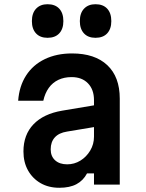

<svg xmlns="http://www.w3.org/2000/svg" viewBox="-20 -874 690 909"><path d="M435 -377V-274L297 -251Q259 -245 239.5 -223.5Q220 -202 220 -167Q220 -134 241 -115Q262 -96 298 -96Q332 -96 360.5 -113.5Q389 -131 407 -161Q425 -191 425 -227V-400Q425 -450 396.5 -479.5Q368 -509 319 -509Q284 -509 256.5 -496Q229 -483 211 -458Q193 -433 185 -397H66Q71 -466 103.5 -516.5Q136 -567 192 -594Q248 -621 321 -621Q429 -621 488 -565.5Q547 -510 547 -407V0H425V-53H392Q374 -19 342 -2Q310 15 261 15Q210 15 172 -7Q134 -29 112.5 -67.5Q91 -106 91 -157Q91 -236 138.5 -285.5Q186 -335 274 -350ZM205 -695Q170 -695 150.5 -716Q131 -737 131 -774Q131 -812 151 -833Q171 -854 205 -854Q241 -854 260.5 -833Q280 -812 280 -774Q280 -737 260.5 -716Q241 -695 205 -695ZM432 -695Q397 -695 377.5 -716Q358 -737 358 -774Q358 -812 378 -833Q398 -854 432 -854Q468 -854 487.5 -833Q507 -812 507 -774Q507 -737 487.5 -716Q468 -695 432 -695Z"/></svg>

Font: Martian Mono SemiCondensed Medium
Style: Regular
Weight: 500
Width: 4
Designer: Roman Shamin
Foundry: Evil Martians
Version: Version 1.000